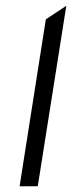

<svg xmlns="http://www.w3.org/2000/svg" viewBox="-20 -656 250 666"><path d="M48 -10H111L210 -636L139 -589Z"/></svg>

Font: Charger Sport
Style: LitExtObl
Weight: 300
Designer: Jasper
Foundry: Cannot Into Space Fonts
Version: Version 1.1